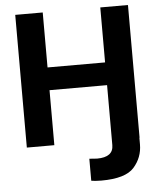

<svg xmlns="http://www.w3.org/2000/svg" viewBox="-60 -758 840 1019"><g transform="rotate(-5 360.0 -249.0)"><path d="M206.1 -293V0H59.6V-707H206.1V-414.1H512.7V-707H660.2V0H659.2V35.2Q659.2 105 613.3 157Q567.4 209 438.5 209Q422.9 209 406.5 207.8Q390.1 206.5 384.8 205.1V87.9Q417 90.8 425.8 90.8Q512.7 90.8 512.7 26.4V-293Z"/></g></svg>

Font: Pretendard
Style: Bold
Weight: 700
Designer: Base glyphs from Inter by Rasmus Andersson; Hangeul glyphs from Noto Sans CJK(Source Han Sans) by Jang Soo-young and Kan
Foundry: Kil Hyung-jin
Version: Version 1.309